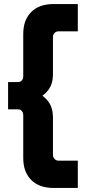

<svg xmlns="http://www.w3.org/2000/svg" viewBox="-20 -750 425 950"><path d="M245 180Q174 180 134.5 140.5Q95 101 95 32V-181Q95 -188 92 -194.5Q89 -201 83.5 -205Q78 -209 70 -209H20V-344H70Q81 -344 88 -352Q95 -360 95 -371V-582Q95 -651 134.5 -690.5Q174 -730 245 -730H365V-595H270Q258 -595 250 -587Q242 -579 242 -567V-381Q242 -359 236.5 -340Q231 -321 219.5 -305.5Q208 -290 190 -276Q208 -263 219.5 -247Q231 -231 236.5 -211.5Q242 -192 242 -169V17Q242 28 250 36.5Q258 45 270 45H365V180Z"/></svg>

Font: MuseoModerno Thin
Style: Bold
Weight: 700
Version: Version 1.003